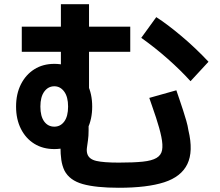

<svg xmlns="http://www.w3.org/2000/svg" viewBox="-20 -827 1040 908"><path d="M542 61Q434 61 371.5 43.5Q309 26 285 -20Q274 -43 270 -70.5Q266 -98 266 -133Q266 -168 266 -210V-228L399 -284V-210Q399 -184 396 -163.5Q393 -143 391 -127.5Q389 -112 393 -99Q401 -74 435.5 -66Q470 -58 542 -58Q612 -58 655 -62.5Q698 -67 720 -80Q742 -93 746.5 -117Q751 -141 743 -180Q739 -200 732.5 -223Q726 -246 718 -270.5Q710 -295 701.5 -319Q693 -343 686 -364L814 -400Q821 -379 829.5 -354.5Q838 -330 846 -305Q854 -280 861 -256Q868 -232 871 -211Q895 -111 866 -51Q837 9 756.5 35Q676 61 542 61ZM237 -122Q183 -122 142.5 -147Q102 -172 79 -217.5Q56 -263 56 -323Q56 -383 79 -428.5Q102 -474 142.5 -499.5Q183 -525 237 -525Q291 -525 331 -499.5Q371 -474 393.5 -428.5Q416 -383 416 -323Q416 -263 393.5 -217.5Q371 -172 331 -147Q291 -122 237 -122ZM237 -228Q266 -228 284 -252.5Q302 -277 302 -323Q302 -369 283.5 -394Q265 -419 237 -419Q208 -419 189.5 -394Q171 -369 171 -323Q171 -277 189 -252.5Q207 -228 237 -228ZM401 -378 268 -413V-807H401ZM83 -582V-701H596V-582ZM881 -443Q834 -495 773.5 -548.5Q713 -602 648 -648L719 -746Q772 -712 839 -655.5Q906 -599 966 -535Z"/></svg>

Font: Murecho Thin SemiBold
Style: Regular
Weight: 600
Version: Version 1.010